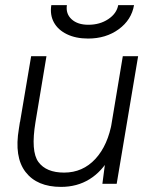

<svg xmlns="http://www.w3.org/2000/svg" viewBox="-20 -720 594 752"><path d="M393 -92 461 -500H521L437 0H381ZM231 -44Q304 -44 353.5 -97.5Q403 -151 419 -245L456 -241Q442 -161 410.5 -104.5Q379 -48 330.5 -18Q282 12 219 12Q125 12 80 -46.5Q35 -105 54 -216L58 -242H119Q100 -127 130.5 -85.5Q161 -44 231 -44ZM102 -500H162L119 -242L54 -216ZM181 -700H242Q237 -666 260.5 -644.5Q284 -623 326 -623Q371 -623 404 -645Q437 -667 443 -700H505Q495 -642 445 -605.5Q395 -569 325 -569Q277 -569 242 -586Q207 -603 191 -632.5Q175 -662 181 -700Z"/></svg>

Font: Oak Sans Light Italic
Style: Regular
Weight: 400
Italic angle: -9.5°
Foundry: Erik Kennedy, Walven
Version: Version 1.000;Glyphs 3.1.2 (3151)